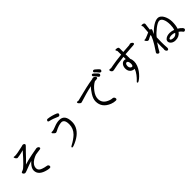

<svg xmlns="http://www.w3.org/2000/svg" viewBox="391 -2471 4219 4219"><g transform="rotate(-45 2500.0 -362.0)"><path d="M656 41Q630 41 589 31Q373 -21 373 -172Q373 -239 442 -316Q473 -351 485 -359Q425 -344 254 -276Q218 -263 204 -263Q189 -263 171.5 -278Q154 -293 154 -314Q154 -333 206 -348Q263 -364 519 -658Q446 -637 389 -627Q332 -617 321 -617Q309 -617 295 -630.5Q281 -644 273.5 -660Q266 -676 266 -682Q266 -693 281 -693L306 -688Q375 -688 552 -730Q578 -737 588.5 -740Q599 -743 608 -743Q618 -743 639 -729Q651 -720 651 -706Q651 -692 623 -665.5Q595 -639 550 -592Q416 -448 346 -384Q446 -417 599.5 -447Q753 -477 766 -477Q789 -476 807.5 -463Q826 -450 826 -429Q826 -410 800.5 -404.5Q775 -399 723 -394Q671 -389 658 -384Q608 -368 559 -339Q445 -269 445 -170Q445 -112 505 -81Q538 -65 589 -52Q636 -40 647 -40Q658 -40 669 -34.5Q680 -29 688 -16Q696 -3 696 8Q696 19 690 30Q684 41 656 41Z M1343 72Q1324 72 1324 56Q1324 43 1351 29Q1477 -38 1550 -109Q1646 -205 1646 -337Q1646 -442 1605 -473Q1581 -492 1559 -492Q1469 -492 1339 -421Q1319 -411 1309 -411Q1298 -411 1280.5 -424Q1263 -437 1250 -452Q1237 -467 1237 -475Q1237 -491 1257 -491L1280 -490Q1308 -490 1393 -525Q1478 -560 1555 -560Q1728 -560 1728 -331Q1728 -256 1697 -189Q1620 -25 1373 66Q1357 72 1343 72ZM1607 -622Q1601 -622 1594 -624Q1472 -680 1381 -698Q1355 -704 1355 -723Q1355 -728 1362 -743.5Q1369 -759 1394 -759Q1511 -745 1617 -699Q1647 -686 1647 -666Q1647 -655 1637 -638.5Q1627 -622 1607 -622Z M2736 19Q2679 19 2616 -5Q2408 -87 2408 -283Q2408 -362 2467 -457Q2526 -552 2575 -592Q2492 -577 2381 -546Q2270 -515 2226.5 -499.5Q2183 -484 2172 -484Q2147 -484 2118 -517Q2103 -535 2103 -549Q2103 -566 2121 -566L2156 -561Q2162 -561 2251 -585Q2340 -609 2474.5 -639.5Q2609 -670 2698 -682Q2707 -684 2715.5 -688Q2724 -692 2737 -693Q2763 -693 2790 -668Q2802 -657 2803 -644Q2803 -619 2787 -616Q2757 -609 2729 -609H2718Q2713 -609 2702 -602Q2624 -559 2553.5 -466.5Q2483 -374 2483 -287Q2483 -170 2589 -111Q2666 -70 2719 -70Q2739 -70 2755.5 -55Q2772 -40 2773 -13Q2773 19 2736 19ZM2840 -618Q2802 -674 2762 -713Q2754 -721 2754 -732Q2754 -743 2762 -753Q2770 -763 2782 -763Q2805 -763 2881 -681Q2901 -659 2901 -643Q2901 -634 2890.5 -620.5Q2880 -607 2865 -607Q2850 -607 2840 -618ZM2951 -656Q2933 -656 2923 -667Q2870 -733 2842 -755Q2832 -764 2832 -776Q2832 -788 2841.5 -796.5Q2851 -805 2863 -805Q2875 -805 2893.5 -792Q2912 -779 2948 -744.5Q2984 -710 2984 -698Q2984 -688 2977 -672Q2970 -656 2951 -656Z M3512 -254Q3547 -254 3547 -321Q3547 -361 3533.5 -385.5Q3520 -410 3493 -410Q3487 -410 3478 -403Q3453 -384 3453 -329Q3454 -295 3473.5 -274.5Q3493 -254 3512 -254ZM3366 81Q3347 81 3347 63Q3347 56 3379 26.5Q3411 -3 3456.5 -61.5Q3502 -120 3523 -182Q3525 -182 3525 -183H3520Q3487 -183 3455 -198Q3423 -213 3401.5 -246.5Q3380 -280 3380 -329Q3380 -416 3435 -460Q3460 -479 3487 -480Q3519 -480 3536 -472L3534 -543Q3305 -517 3188 -488Q3175 -485 3164 -485Q3144 -485 3130 -499Q3116 -513 3111 -527.5Q3106 -542 3106 -545Q3106 -565 3127 -565L3136 -564Q3152 -560 3168 -560Q3173 -560 3255.5 -576Q3338 -592 3534 -613Q3534 -714 3532.5 -726.5Q3531 -739 3517 -752Q3513 -757 3513 -764Q3516 -781 3537 -781Q3553 -781 3573 -775Q3593 -769 3600.5 -760Q3608 -751 3608 -726V-621Q3692 -630 3807 -635Q3815 -636 3822.5 -641Q3830 -646 3843 -646Q3868 -646 3889 -626Q3906 -610 3906 -596Q3906 -581 3894.5 -575Q3883 -569 3792 -564.5Q3701 -560 3608 -551Q3608 -441 3610 -403Q3631 -364 3631 -305Q3631 -247 3607.5 -188Q3584 -129 3548.5 -80.5Q3513 -32 3475 4.5Q3437 41 3406.5 61Q3376 81 3366 81Z M4619 -58Q4679 -62 4712 -114Q4668 -134 4618 -134Q4569 -134 4541 -117Q4527 -109 4527 -93Q4527 -78 4552.5 -68Q4578 -58 4619 -58ZM4323 43Q4306 43 4293 23.5Q4280 4 4280 -18L4284 -49Q4282 -77 4282 -114Q4282 -144 4285 -247Q4205 -130 4173 -66Q4164 -47 4146 -47Q4129 -47 4115 -61Q4101 -75 4101 -89Q4101 -103 4117 -122.5Q4133 -142 4197.5 -246Q4262 -350 4293 -433L4295 -463Q4273 -455 4238.5 -436Q4204 -417 4197 -413.5Q4190 -410 4177 -410Q4163 -410 4148 -423Q4133 -436 4124.5 -450Q4116 -464 4116 -470Q4116 -480 4129 -480L4144 -479Q4162 -479 4231 -509Q4283 -533 4299 -539L4312 -706Q4312 -715 4309.5 -719.5Q4307 -724 4302 -728.5Q4297 -733 4297 -741Q4302 -755 4314 -755Q4387 -755 4387 -713Q4387 -702 4381 -668Q4375 -634 4367 -557Q4385 -551 4394 -544.5Q4403 -538 4403 -524Q4403 -510 4390.5 -488.5Q4378 -467 4359 -426Q4545 -615 4666 -615Q4708 -615 4742 -587Q4776 -559 4797 -516Q4839 -433 4841 -335Q4841 -212 4813 -140Q4867 -110 4902 -70Q4921 -49 4921 -32Q4921 -13 4906 -2.5Q4891 8 4878 8Q4863 8 4853 -6Q4830 -42 4781 -76Q4720 12 4602 12Q4560 12 4528 -3Q4467 -33 4459 -87Q4459 -128 4483 -150Q4532 -198 4625 -198Q4686 -196 4742 -174Q4764 -233 4764 -316Q4764 -429 4729 -494Q4699 -549 4651 -549Q4601 -549 4505.5 -476Q4410 -403 4355 -330Q4352 -254 4352 -180Q4352 -89 4359 -6Q4359 43 4323 43Z"/></g></svg>

Font: ToneOZ-Pinyin-WenKai-Medium
Style: Medium
Weight: 700
Designer: Fontworks Inc.
Foundry: ToneOZ
Version: Version 0.240331